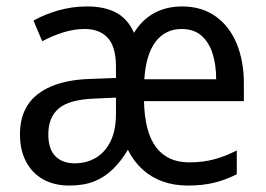

<svg xmlns="http://www.w3.org/2000/svg" viewBox="-20 -566 825 596"><path d="M545 -546Q606 -546 649 -515.5Q692 -485 714.5 -431Q737 -377 737 -307V-252H427Q429 -156 464.5 -109Q500 -62 567 -62Q610 -62 645 -71.5Q680 -81 715 -99V-25Q679 -7 643.5 1.5Q608 10 563 10Q521 10 485.5 -2.5Q450 -15 422.5 -40Q395 -65 377 -101Q356 -66 330.5 -41Q305 -16 272.5 -3Q240 10 195 10Q149 10 114.5 -9Q80 -28 61 -64Q42 -100 42 -149Q42 -203 66 -240Q90 -277 139.5 -298Q189 -319 261 -321L340 -324V-358Q340 -421 314.5 -448.5Q289 -476 243 -476Q210 -476 176.5 -465.5Q143 -455 111 -438L84 -502Q117 -521 160.5 -533.5Q204 -546 250 -546Q305 -546 341 -526.5Q377 -507 396 -464Q420 -504 458 -525Q496 -546 545 -546ZM274 -260Q195 -257 162.5 -229.5Q130 -202 130 -149Q130 -103 152 -81Q174 -59 212 -59Q249 -59 278 -76.5Q307 -94 323.5 -128Q340 -162 340 -213V-263ZM544 -476Q493 -476 463 -436.5Q433 -397 428 -320H651Q651 -366 639.5 -401Q628 -436 604.5 -456Q581 -476 544 -476Z"/></svg>

Font: Noto Sans Arabic SemiCondensed
Style: Regular
Weight: 400
Width: 4
Designer: Monotype Design Team, Nadine Chahine, Nizar Qandah and Khaled Hosny
Foundry: Monotype Imaging Inc.
Version: Version 2.012